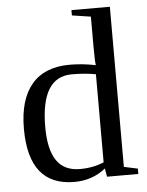

<svg xmlns="http://www.w3.org/2000/svg" viewBox="-51 -736 603 788"><g transform="rotate(-5 250.0 -342.0)"><path d="M353 -34.2Q297.9 9.8 224.1 9.8Q36.1 9.8 36.1 -225.1Q36.1 -345.7 89.4 -408.4Q142.6 -471.2 246.1 -471.2Q298.8 -471.2 353 -460Q350.1 -476.1 350.1 -541V-660.2L272.9 -671.9V-693.8H431.2V-34.2L487.8 -22V0H358.9ZM124 -225.1Q124 -132.3 155.3 -86.7Q186.5 -41 251 -41Q306.2 -41 350.1 -60.1V-422.9Q306.6 -431.2 251 -431.2Q124 -431.2 124 -225.1Z"/></g></svg>

Font: Times New Roman
Style: Regular
Weight: 400
Designer: Steve Matteson
Foundry: Ascender Corporation
Version: Version 2.00.3